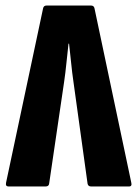

<svg xmlns="http://www.w3.org/2000/svg" viewBox="-20 -675 497 695"><path d="M11 0Q-1 0 2 -14L136 -645Q138 -655 149 -655H309Q320 -655 322 -645L455 -15Q459 0 447 0H310Q299 0 297 -10L246 -378Q241 -412 237.5 -447.5Q234 -483 230 -517H228Q224 -483 220.5 -447.5Q217 -412 212 -378L158 -11Q157 0 145 0Z"/></svg>

Font: Sofia Sans Extra Condensed Black
Style: Regular
Weight: 900
Designer: Botio Nikoltchev, Ani Petrova
Foundry: lettersoup
Version: Version 4.101